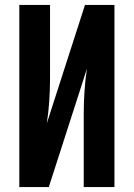

<svg xmlns="http://www.w3.org/2000/svg" viewBox="-20 -755 540 775"><path d="M58 0V-735H182V-441Q182 -395 179 -349Q176 -303 169 -257L323 -735H442V0H318V-294Q318 -340 321 -386Q324 -432 331 -478L177 0Z"/></svg>

Font: Iosevka Extrabold
Style: Regular
Weight: 800
Monospace: yes
Designer: Belleve Invis
Foundry: Belleve Invis
Version: Version 32.5.0; ttfautohint (v1.8.4)